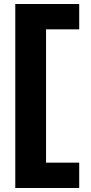

<svg xmlns="http://www.w3.org/2000/svg" viewBox="-20 -720 452 955"><path d="M56 215V-700H374V-574H209V89H374V215Z"/></svg>

Font: Red Hat Display Black
Style: Regular
Weight: 900
Designer: Pentagram, MCKL
Foundry: Pentagram, MCKL
Version: Version 1.023; ttfautohint (v1.8.3)